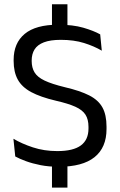

<svg xmlns="http://www.w3.org/2000/svg" viewBox="-20 -765 561 894"><path d="M294 -745V-606.5H222V-745ZM294 -44.5V108.5H222V-44.5ZM253.5 11.5Q207.5 11.5 169.2 4Q131 -3.5 101 -14.5Q71 -25.5 51 -36.5L42.5 -119Q81 -96 133.2 -78.8Q185.5 -61.5 247 -61.5Q321 -61.5 356.5 -87.8Q392 -114 392 -166.5V-174.5Q392 -209 378 -231Q364 -253 330.8 -268Q297.5 -283 240.5 -296Q168.5 -313 125.2 -336.2Q82 -359.5 62.8 -394.5Q43.5 -429.5 43.5 -481.5V-486Q43.5 -564.5 95 -607.2Q146.5 -650 251 -650Q319.5 -650 367.8 -636Q416 -622 446.5 -605L454 -529Q418.5 -550 371.2 -564.8Q324 -579.5 263 -579.5Q214.5 -579.5 184.5 -568Q154.5 -556.5 141 -535Q127.5 -513.5 127.5 -483V-481Q127.5 -450 140.8 -428Q154 -406 187.2 -390Q220.5 -374 282 -359Q352.5 -342.5 395 -321Q437.5 -299.5 456.8 -265Q476 -230.5 476 -175V-164.5Q476 -78 420.2 -33.2Q364.5 11.5 253.5 11.5Z"/></svg>

Font: Anek Devanagari
Style: Regular
Weight: 400
Designer: Kailash Malviya (Devanagari) & Yesha Goshar (Latin)
Foundry: Ek Type
Version: Version 1.003